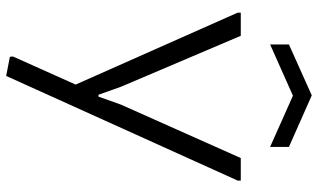

<svg xmlns="http://www.w3.org/2000/svg" viewBox="-224 -586 1030 622"><g transform="rotate(90 291.0 -275.0)"><path d="M164 208 163 198 254 -5 21 -530V-540H96L261 -152L287 -79H293L319 -152L492 -540H565V-530L226 220ZM124 -696 289 -770 456 -696V-635L290 -709L124 -635Z"/></g></svg>

Font: Encode Sans Wide
Style: Light
Weight: 300
Designer: Pablo Impallari, Andres Torresi
Foundry: Pablo Impallari, Andres Torresi
Version: Version 1.000; ttfautohint (v1.00) -l 8 -r 50 -G 200 -x 14 -